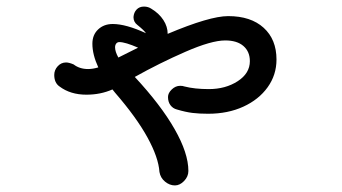

<svg xmlns="http://www.w3.org/2000/svg" viewBox="-20 -499 1040 584"><path d="M821 -318Q821 -271 794 -233.5Q767 -196 720 -174.5Q673 -153 613 -153Q586 -153 565.5 -155.5Q545 -158 518 -166Q506 -169 498.5 -179Q491 -189 491 -204Q491 -216 502.5 -227Q514 -238 528 -238Q536 -238 541 -236Q572 -228 615 -228Q666 -228 703 -252Q740 -276 740 -313Q740 -342 720.5 -359Q701 -376 665 -376Q623 -376 544 -341.5Q465 -307 390 -265Q469 -180 511 -106.5Q553 -33 553 21Q553 38 540 51.5Q527 65 512 65Q496 65 482 53.5Q468 42 465 24Q462 -20 428.5 -81Q395 -142 330 -217L322 -227Q286 -211 243 -211Q194 -211 161 -236Q145 -247 145 -271Q145 -286 155.5 -297.5Q166 -309 181 -309Q190 -309 204 -303Q222 -289 248 -289Q262 -289 279 -294Q261 -333 261 -366Q261 -393 278.5 -409.5Q296 -426 323 -426Q363 -426 424 -398Q418 -407 398 -423Q386 -432 386 -447Q387 -461 395.5 -470Q404 -479 418 -479Q431 -479 441 -472Q464 -458 477 -438Q490 -418 490 -396Q618 -450 674 -450Q743 -450 782 -414.5Q821 -379 821 -318ZM330 -355Q330 -342 340 -324L400 -354Q361 -371 343 -371Q337 -371 333.5 -366.5Q330 -362 330 -355Z"/></svg>

Font: Tsukimi Rounded Medium
Style: Regular
Weight: 500
Designer: Takashi Funayama
Foundry: Takashi Funayama
Version: Version 1.032; ttfautohint (v1.8.3)